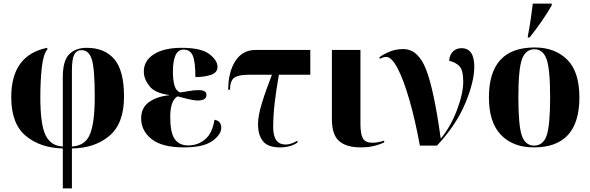

<svg xmlns="http://www.w3.org/2000/svg" viewBox="-20 -816 3309 1076"><path d="M332 240H383V16Q513 14 594 -55.5Q675 -125 675 -274Q675 -421 620.5 -484.5Q566 -548 466 -548Q404 -548 368 -512Q332 -476 332 -384V5Q265 2 235.5 -58Q206 -118 206 -271Q206 -365 214.5 -439.5Q223 -514 246 -540L244 -548Q43 -507 43 -272Q43 -122 124.5 -54.5Q206 13 332 16ZM383 5V-421Q383 -485 396 -510Q409 -535 437 -535Q479 -535 495 -481.5Q511 -428 511 -274Q511 -130 484.5 -64.5Q458 1 383 5Z M1011 10Q1120 10 1170 -26Q1220 -62 1220 -100Q1220 -138 1182 -145Q1170 -69 1129.5 -35Q1089 -1 1035 -1Q984 -1 959 -37Q934 -73 934 -160Q934 -253 975 -276Q1005 -268 1035.5 -260.5Q1066 -253 1090 -253Q1137 -253 1137 -284Q1137 -311 1093 -311Q1067 -311 1037.5 -305.5Q1008 -300 989 -298Q967 -306 958 -336.5Q949 -367 949 -412Q949 -538 1008 -538Q1046 -538 1060.5 -504Q1075 -470 1075 -384Q1125 -384 1162 -396.5Q1199 -409 1199 -441Q1199 -478 1153 -513Q1107 -548 998 -548Q899 -548 842.5 -512Q786 -476 786 -415Q786 -374 817 -334Q848 -294 927 -284V-282Q858 -275 814.5 -243.5Q771 -212 771 -152Q771 -84 829 -37Q887 10 1011 10Z M1549 10Q1608 10 1647 -17V-28Q1611 -6 1581 -6Q1511 -6 1511 -102Q1511 -167 1519.5 -240.5Q1528 -314 1543 -397H1719V-536H1411Q1339 -536 1299 -474Q1259 -412 1259 -313H1269Q1269 -363 1292.5 -380Q1316 -397 1371 -397H1504Q1469 -308 1447.5 -237.5Q1426 -167 1426 -120Q1426 -60 1453.5 -25Q1481 10 1549 10Z M2001 10Q2048 10 2082 0.5Q2116 -9 2133 -18V-28Q2097 -16 2067 -16Q2028 -16 2014 -40Q2000 -64 2000 -122V-536H1840V-149Q1840 -60 1881 -25Q1922 10 2001 10Z M2333 0H2429Q2537 -116 2587.5 -237Q2638 -358 2638 -442Q2638 -546 2566 -546Q2539 -546 2519.5 -528.5Q2500 -511 2497 -475Q2529 -469 2552.5 -447.5Q2576 -426 2576 -358Q2576 -292 2541 -199.5Q2506 -107 2450 -39Q2412 -314 2367.5 -427.5Q2323 -541 2240 -541Q2197 -541 2162 -526Q2127 -511 2106 -495L2109 -486Q2113 -489 2124 -493Q2135 -497 2144 -497Q2175 -497 2208.5 -432.5Q2242 -368 2274.5 -255.5Q2307 -143 2333 0Z M2972 10Q3227 10 3227 -270Q3227 -414 3158.5 -482Q3090 -550 2976 -550Q2720 -550 2720 -270Q2720 -130 2787.5 -60Q2855 10 2972 10ZM2973 0Q2924 0 2904.5 -56Q2885 -112 2885 -270Q2885 -430 2905.5 -485Q2926 -540 2975 -540Q3022 -540 3042.5 -486Q3063 -432 3063 -270Q3063 -113 3043.5 -56.5Q3024 0 2973 0ZM2938 -606H2948Q2981 -647 3014 -694.5Q3047 -742 3072 -786V-796H2966Q2961 -755 2954 -706.5Q2947 -658 2938 -614Z"/></svg>

Font: Noto Serif Display SemiCondensed Extra
Style: Regular
Weight: 800
Width: 4
Designer: Monotype Design Team
Foundry: Monotype Imaging Inc.
Version: Version 1.900